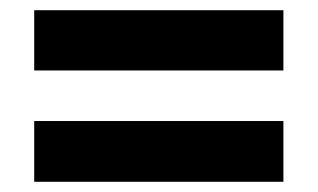

<svg xmlns="http://www.w3.org/2000/svg" viewBox="-20 -540 623 376"><path d="M47 -402H535V-520H47ZM47 -184H535V-303H47Z"/></svg>

Font: Noto Sans Lao UI ExtBd
Style: Regular
Weight: 800
Designer: Monotype Design Team
Foundry: Monotype Imaging Inc.
Version: Version 2.000